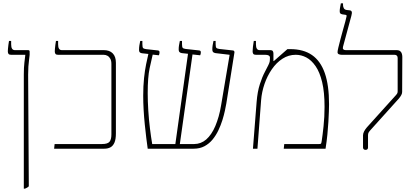

<svg xmlns="http://www.w3.org/2000/svg" viewBox="-20 -893 2506 1153"><path d="M123 240V-445Q123 -488 126.5 -517Q130 -546 132 -563V-564H46Q35 -564 31 -569.5Q27 -575 27 -585Q27 -591 28 -601.5Q29 -612 30.5 -624Q32 -636 34 -647H47V-627Q47 -609 52.5 -600.5Q58 -592 69 -592H148Q153 -592 155.5 -590Q158 -588 158 -583V-564Q157 -552 154.5 -534Q152 -516 150.5 -494Q149 -472 149 -445L153 226Q149 230 143.5 233.5Q138 237 130 240Z M305 0 308 -28H592Q626 -28 637.5 -41.5Q649 -55 649 -86V-509Q649 -528 642.5 -540Q636 -552 625.5 -558Q615 -564 602 -564H328Q317 -564 313 -569.5Q309 -575 309 -585Q309 -591 310 -601.5Q311 -612 312.5 -624Q314 -636 316 -647H329V-627Q329 -609 334.5 -600.5Q340 -592 351 -592H603Q638 -592 657 -572.5Q676 -553 676 -516V-92Q676 -57 667.5 -37Q659 -17 643.5 -8.5Q628 0 606 0Z M867 0Q863 -27 858.5 -64.5Q854 -102 849.5 -145.5Q845 -189 842.5 -233.5Q840 -278 840 -318Q840 -377 845 -424Q850 -471 857.5 -507.5Q865 -544 871 -569L834 -573Q827 -574 822.5 -576.5Q818 -579 816.5 -583.5Q815 -588 815 -595Q815 -608 817 -620.5Q819 -633 822 -647H835V-629Q835 -610 839 -605Q843 -600 857 -598L929 -590Q934 -589 936 -586.5Q938 -584 938 -579Q938 -573 937 -569Q936 -565 934 -561L897 -565Q890 -537 878.5 -483Q867 -429 867 -334Q867 -285 870.5 -229.5Q874 -174 880.5 -121.5Q887 -69 894 -28H1033L1109 -570L1072 -574Q1061 -576 1057 -581Q1053 -586 1053 -596Q1053 -609 1055 -621Q1057 -633 1060 -647H1073V-629Q1073 -611 1077 -606Q1081 -601 1095 -599L1177 -590Q1182 -589 1184 -586.5Q1186 -584 1186 -579Q1186 -573 1185 -569Q1184 -565 1182 -561L1136 -566L1060 -28H1146Q1166 -28 1184.5 -35Q1203 -42 1218.5 -55.5Q1234 -69 1248 -89.5Q1262 -110 1273 -136Q1284 -162 1293 -193.5Q1302 -225 1308 -262L1359 -564L1274 -574Q1263 -576 1259 -581Q1255 -586 1255 -596Q1255 -609 1257 -621Q1259 -633 1262 -647H1275V-629Q1275 -611 1279 -606Q1283 -601 1297 -599L1379 -590Q1382 -590 1384 -588.5Q1386 -587 1387 -584.5Q1388 -582 1388 -579L1339 -271Q1336 -254 1330.5 -228Q1325 -202 1315.5 -171.5Q1306 -141 1291.5 -110.5Q1277 -80 1256.5 -55Q1236 -30 1208 -15Q1180 0 1143 0Z M1499 0 1521 -280Q1526 -343 1540.5 -387.5Q1555 -432 1570 -460Q1585 -488 1591 -501Q1598 -515 1599.5 -523.5Q1601 -532 1601 -547Q1601 -564 1572 -564H1516Q1505 -564 1501 -569.5Q1497 -575 1497 -585Q1497 -594 1499 -612.5Q1501 -631 1504 -647H1517V-627Q1517 -609 1522.5 -600.5Q1528 -592 1539 -592H1603Q1614 -592 1618 -586.5Q1622 -581 1622 -571V-527L1624 -526L1706 -598H1723Q1802 -598 1853.5 -562.5Q1905 -527 1930.5 -454Q1956 -381 1956 -267Q1956 -250 1955 -222.5Q1954 -195 1952 -160.5Q1950 -126 1946 -85Q1942 -44 1935 0H1684L1687 -28H1897Q1906 -28 1908 -31Q1910 -34 1912 -47Q1917 -79 1923 -135Q1929 -191 1929 -251Q1929 -340 1914.5 -400Q1900 -460 1875 -496Q1850 -532 1819.5 -548Q1789 -564 1756 -564Q1713 -564 1676.5 -540.5Q1640 -517 1612.5 -477Q1585 -437 1568.5 -389Q1552 -341 1548 -291L1526 0Z M2175 7Q2168 7 2164 3Q2160 -1 2160 -7V-80Q2160 -91 2166 -103Q2172 -115 2183 -128L2358 -322Q2364 -329 2366 -333.5Q2368 -338 2368 -345V-545Q2368 -554 2363 -559Q2358 -564 2349 -564H2031Q2024 -564 2015.5 -567Q2007 -570 2007 -580Q2007 -587 2012 -608Q2017 -629 2024.5 -657.5Q2032 -686 2040 -714.5Q2048 -743 2054 -765Q2060 -787 2061 -794Q2062 -798 2061 -800.5Q2060 -803 2055 -804L2035 -807Q2027 -809 2023.5 -812.5Q2020 -816 2020 -826Q2020 -837 2023 -852Q2026 -867 2027 -873H2040V-862Q2040 -853 2044.5 -844Q2049 -835 2062 -833L2080 -831Q2089 -830 2092 -823Q2095 -816 2090 -798L2040 -613Q2037 -602 2041.5 -597Q2046 -592 2056 -592H2360Q2376 -592 2383.5 -585.5Q2391 -579 2393.5 -569.5Q2396 -560 2396 -551L2395 -341Q2395 -332 2390 -322.5Q2385 -313 2376 -302L2204 -111Q2196 -102 2193 -96Q2190 -90 2190 -80V-7Q2190 -1 2186.5 3Q2183 7 2175 7Z"/></svg>

Font: Noto Serif Hebrew Thin
Style: Regular
Weight: 250
Version: Version 2.003